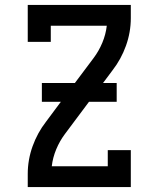

<svg xmlns="http://www.w3.org/2000/svg" viewBox="-20 -755 640 775"><path d="M92 0V-53Q92 -110 111.5 -164.5Q131 -219 166 -264L262 -393L358 -521Q379 -549 393 -582.5Q407 -616 411 -651H185V-586H92V-735H508V-682Q508 -625 488.5 -570.5Q469 -516 434 -471L242 -214Q221 -186 207 -152.5Q193 -119 189 -84H415V-149H508V0ZM451 -344H149V-420H451Z"/></svg>

Font: Iosevka Curly Slab MdEx
Style: Regular
Weight: 500
Width: 7
Monospace: yes
Designer: Belleve Invis
Foundry: Belleve Invis
Version: Version 11.1.0; ttfautohint (v1.8.3)